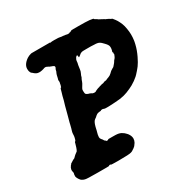

<svg xmlns="http://www.w3.org/2000/svg" viewBox="-158 -798 956 977"><g transform="rotate(-30 320.0 -309.5)"><path d="M287 -657Q315 -657 320 -655Q327 -653 335 -653Q340 -653 341 -652Q345 -651 351 -651Q353 -651 353.5 -650.5Q354 -650 359 -649Q371 -648 372 -650Q372 -651 373 -651Q379 -651 379 -652Q379 -653 381 -653Q383 -653 385 -654Q387 -655 387 -656V-657H429Q473 -657 494 -655Q503 -654 512 -652L516 -650Q516 -649 517 -647.5Q518 -646 521 -645Q524 -644 523.5 -643.5Q523 -643 525.5 -642Q528 -641 529 -641Q529 -641 530 -640Q531 -637 548 -629Q558 -624 561 -622Q569 -616 573 -616Q573 -615 575 -614.5Q577 -614 577.5 -614Q578 -614 578.5 -613.5Q579 -613 581.5 -611.5Q584 -610 584.5 -610Q585 -610 588 -608Q592 -604 594 -605Q596 -605 599 -602Q610 -589 616 -579Q623 -567 628.5 -553.5Q634 -540 637 -520Q643 -487 638 -452Q637 -446 636.5 -443.5Q636 -441 634 -432Q627 -402 612 -371Q599 -344 588 -329Q585 -325 580 -319Q575 -313 572.5 -310Q570 -307 567 -304Q554 -288 534 -274Q511 -258 494 -251Q471 -240 451 -235Q427 -229 400 -228Q398 -228 392 -227.5Q386 -227 384 -227Q357 -225 338 -226L329 -228L330 -229H328Q326 -230 322 -230Q318 -230 316 -229Q314 -228 314 -228Q314 -226 304 -226Q294 -225 289 -222Q287 -221 282 -217Q274 -209 267 -205Q256 -198 249 -171Q247 -162 246.5 -160.5Q246 -159 244.5 -151.5Q243 -144 241.5 -140.5Q240 -137 238.5 -128.5Q237 -120 237 -115Q237 -108 242 -102Q245 -99 248 -95Q252 -86 256 -85Q258 -85 258 -84Q257 -81 260 -80Q262 -79 265.5 -79Q269 -79 271 -80Q273 -81 272.5 -82Q272 -83 272 -83Q272 -83 296 -83Q320 -83 326 -82Q342 -80 352 -73Q361 -68 368 -60Q374 -55 379 -46Q386 -34 386 -22Q386 -11 380 0Q375 8 370 14Q362 22 353 27Q347 32 339 34Q328 38 265 38Q219 38 219 36Q219 32 211 35Q208 36 209 37Q210 37 207 37.5Q204 38 196 38Q188 38 175 38Q162 38 141 38Q77 38 68 35Q60 33 52 28Q51 27 49 25.5Q47 24 46 23Q45 22 45 22Q46 21 41 16Q40 14 39.5 13.5Q39 13 37.5 10Q36 7 36 7L35 5Q34 3 34 2Q34 1 33 0V-2Q33 -3 33 -8.5Q33 -14 33.5 -15Q34 -16 34 -17Q34 -18 35 -20Q36 -22 34 -29Q32 -37 33 -43Q34 -45 34 -46Q34 -47 34.5 -48Q35 -49 35 -49.5Q35 -50 36 -52Q37 -54 36.5 -54Q36 -54 38 -56Q42 -61 41 -61Q40 -61 44 -64Q48 -69 47 -69L66 -81L75 -85L82 -92Q89 -99 95 -103Q101 -107 103 -109Q107 -115 111 -127Q116 -143 117 -147Q117 -149 118.5 -153Q120 -157 121 -157Q124 -157 126 -164Q127 -167 129 -175Q131 -183 131 -192.5Q131 -202 133.5 -210Q136 -218 136 -218.5Q136 -219 138 -225Q140 -236 143 -245Q144 -247 145 -254Q152 -281 154 -287Q156 -292 158 -302Q162 -317 168 -340Q172 -352 176 -367Q179 -380 181.5 -389.5Q184 -399 187 -408Q193 -431 194 -430Q194 -430 195 -430Q198 -430 199 -436Q199 -438 199 -437L201 -442Q201 -444 202 -449Q205 -458 204 -465L203 -470L206 -480Q208 -489 208.5 -491Q209 -493 210 -497.5Q211 -502 213 -506Q217 -512 218 -520Q219 -525 221 -528Q224 -531 224 -537Q223 -543 218 -544Q217 -545 215.5 -545.5Q214 -546 208.5 -548Q203 -550 201 -551Q199 -552 198 -552Q197 -552 197.5 -552.5Q198 -553 195.5 -554Q193 -555 190 -556.5Q187 -558 185 -559Q177 -562 166 -557Q156 -554 147 -553Q139 -552 130 -554Q119 -557 108 -568Q105 -571 104 -571Q102 -571 98.5 -578.5Q95 -586 95 -592Q91 -622 126 -646Q137 -653 149 -656L154 -657H209H263V-656Q263 -655 265 -655Q267 -655 268.5 -656Q270 -657 287 -657ZM452 -535Q439 -536 432.5 -536Q426 -536 405 -536Q384 -536 380 -535Q371 -533 364 -526Q360 -522 358 -521Q356 -520 354.5 -519Q353 -518 352.5 -518Q352 -518 352 -521Q351 -530 350 -531Q350 -532 349 -532Q346 -532 344 -528H343Q343 -531 341 -527L339 -523Q336 -518 335 -516Q333 -512 332 -497Q331 -493 329.5 -486.5Q328 -480 327.5 -473Q327 -466 326 -462Q325 -452 320 -442Q315 -433 313 -423Q312 -421 310 -417.5Q308 -414 307 -411Q302 -394 289 -375Q288 -373 286.5 -370Q285 -367 285 -359Q285 -345 288 -341Q290 -338 297 -335Q300 -334 302 -333Q304 -332 305 -332Q306 -332 306.5 -332Q307 -332 309 -331Q311 -330 312 -329.5Q313 -329 314 -329Q315 -329 315 -328.5Q315 -328 317 -327Q319 -326 320.5 -325Q322 -324 324 -324Q326 -324 326.5 -323.5Q327 -323 331.5 -323Q336 -323 336.5 -323.5Q337 -324 338 -324Q341 -324 341 -326Q341 -327 342.5 -327Q344 -327 344.5 -327.5Q345 -328 346 -328Q347 -328 348 -329Q349 -330 349.5 -330Q350 -330 351 -330.5Q352 -331 352.5 -331Q353 -331 353 -331.5Q353 -332 354.5 -332Q356 -332 357.5 -333Q359 -334 360 -334Q364 -334 370 -337Q371 -338 372 -338Q373 -338 373 -338Q373 -338 376 -338.5Q379 -339 379.5 -339.5Q380 -340 382 -340.5Q384 -341 385.5 -341.5Q387 -342 391 -342Q397 -343 399 -345Q400 -346 401 -346Q405 -346 414 -348Q418 -350 422.5 -352Q427 -354 431 -355Q442 -359 449 -366Q460 -378 472 -384Q479 -387 481 -390Q483 -393 487 -397Q493 -403 500 -415Q502 -419 504 -419Q506 -421 510 -428Q518 -444 515 -445Q514 -445 515 -447.5Q516 -450 515.5 -452Q515 -454 514 -454Q513 -454 513 -457Q519 -474 517 -487Q516 -497 500 -513Q488 -526 482 -529Q472 -535 452 -535Z"/></g></svg>

Font: TT2020 Style B
Style: Italic
Weight: 400
Italic angle: -15°
Version: Version 0.2.000